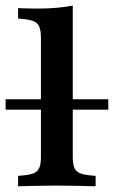

<svg xmlns="http://www.w3.org/2000/svg" viewBox="-39 -651 399 671"><path d="M159.7 -2.4Q121.8 -2.4 90.3 -1.6Q58.9 -0.8 24.2 0V-36.3L48.4 -38.7Q80.6 -41.9 92.3 -54.8Q104 -67.7 104 -100V-208.1H215.3V-100Q215.3 -67.7 227 -54.8Q238.7 -41.9 271 -38.7L295.2 -36.3V0Q261.3 -0.8 229.8 -1.6Q198.4 -2.4 159.7 -2.4ZM104 -208.1V-520.2Q104 -554 92.3 -567.3Q80.6 -580.6 47.6 -583.9L24.2 -586.3V-622.6Q41.9 -621.8 57.7 -621.4Q73.4 -621 92.7 -621Q129 -621 159.7 -623.8Q190.3 -626.6 215.3 -631.5V-622.6V-208.1ZM-19.4 -267.7V-304H339.5V-267.7Z"/></svg>

Font: Playfair 9pt
Style: Bold
Weight: 700
Designer: Claus Eggers Sørensen
Foundry: Claus Eggers Sørensen
Version: Version 2.203